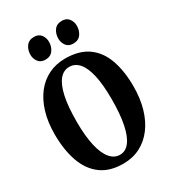

<svg xmlns="http://www.w3.org/2000/svg" viewBox="-231 -1089 1089 1218"><g transform="rotate(-30 314.0 -479.5)"><path d="M309.5 11Q209.5 12 145.5 -35.2Q81.5 -82.5 51.2 -168.5Q21 -254.5 21 -368.5Q21 -456.5 42.2 -527.2Q63.5 -598 102.5 -648.2Q141.5 -698.5 196.5 -725.2Q251.5 -752 319 -752Q421 -751.5 484.5 -705.8Q548 -660 577.2 -577Q606.5 -494 606.5 -382.5Q606.5 -295 585.8 -223Q565 -151 526 -98.8Q487 -46.5 432.2 -18Q377.5 10.5 309.5 11ZM316.5 -48.5Q357.5 -48.5 386.5 -86Q415.5 -123.5 430.8 -197.5Q446 -271.5 446 -382Q446 -488 430.2 -557Q414.5 -626 385 -659.5Q355.5 -693 314 -693Q272.5 -693 243 -657.8Q213.5 -622.5 197.8 -551Q182 -479.5 182 -369Q182 -263.5 198.2 -192Q214.5 -120.5 244.8 -84.5Q275 -48.5 316.5 -48.5ZM207 -807.5Q174.5 -807.5 157.2 -830.2Q140 -853 140 -882Q140 -917.5 159 -943.5Q178 -969.5 215.5 -969.5H216.5Q249.5 -969.5 266.5 -947Q283.5 -924.5 283.5 -895Q283.5 -860 264.5 -833.8Q245.5 -807.5 208 -807.5ZM411.5 -807.5Q378.5 -807.5 361.5 -830.2Q344.5 -853 344.5 -882Q344.5 -917.5 363.2 -943.5Q382 -969.5 419.5 -969.5H420.5Q453.5 -969.5 470.5 -947Q487.5 -924.5 487.5 -895Q487.5 -860 468.8 -833.8Q450 -807.5 412.5 -807.5Z"/></g></svg>

Font: Merriweather 24pt SemiCondensed
Style: Bold
Weight: 700
Width: 4
Designer: Eben Sorkin
Foundry: Eben Sorkin
Version: Version 2.100